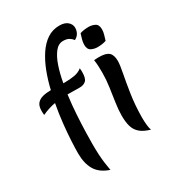

<svg xmlns="http://www.w3.org/2000/svg" viewBox="-232 -1039 1185 1292"><g transform="rotate(-30 360.0 -393.5)"><path d="M242 113Q170 89 139.5 38Q109 -13 109 -93Q109 -128 112 -186.5Q115 -245 122.5 -316.5Q130 -388 144 -463Q120 -459 94.5 -451Q69 -443 41 -430Q40 -438 39.5 -446Q39 -454 39 -462Q39 -500 55.5 -519Q72 -538 100 -545Q128 -552 163 -552Q179 -621 203 -683.5Q227 -746 259.5 -795Q292 -844 334 -872Q376 -900 429 -900Q471 -900 493 -880.5Q515 -861 515 -834Q515 -812 504.5 -793Q494 -774 472 -763Q462 -777 445 -787.5Q428 -798 399 -798Q363 -798 336 -764Q309 -730 290 -674Q271 -618 259 -550Q266 -550 273 -550Q311 -550 346 -556Q381 -562 405 -582Q406 -575 406.5 -567.5Q407 -560 407 -553Q407 -503 389 -486.5Q371 -470 341 -470Q315 -470 291.5 -470.5Q268 -471 246 -471Q236 -395 231.5 -320.5Q227 -246 225.5 -187.5Q224 -129 224 -99Q224 -51 226 -16Q228 19 232 49.5Q236 80 242 113ZM602 -88Q602 -52 605 -25.5Q608 1 614 15Q564 1 537 -22.5Q510 -46 500 -80.5Q490 -115 490 -164Q490 -208 498 -262Q506 -316 514 -372Q522 -428 522 -479Q522 -505 521 -530.5Q520 -556 516 -581Q524 -582 534.5 -582.5Q545 -583 554 -583Q609 -583 630.5 -563Q652 -543 652 -497Q652 -468 640 -407Q628 -346 615.5 -264Q603 -182 602 -88ZM648 -655Q633 -650 615.5 -647.5Q598 -645 581 -645Q555 -645 532.5 -656.5Q510 -668 510 -704Q510 -724 516 -744Q522 -764 528 -784Q543 -789 560.5 -791.5Q578 -794 595 -794Q621 -794 643.5 -782.5Q666 -771 666 -735Q666 -715 660 -695Q654 -675 648 -655Z"/></g></svg>

Font: Merienda SemiBold
Style: Regular
Weight: 600
Designer: Eduardo Rodriguez Tunni
Foundry: Eduardo Rodriguez Tunni
Version: Version 2.001; ttfautohint (v1.8.4.7-5d5b)